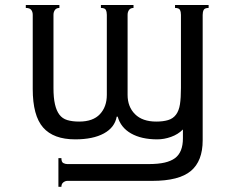

<svg xmlns="http://www.w3.org/2000/svg" viewBox="-20 -547 938 759"><path d="M601.6 3.9Q539.1 3.9 498 -19.5Q457 -43 445.3 -85.9H441.4Q433.6 -43 390.6 -19.5Q347.7 3.9 277.3 3.9Q191.4 3.9 150.4 -43Q109.4 -89.8 109.4 -195.3V-488.3Q109.4 -500 103.5 -507.8Q97.7 -515.6 82 -515.6V-527.3H214.8V-515.6Q203.1 -515.6 197.3 -507.8Q191.4 -500 191.4 -488.3V-199.2Q191.4 -160.2 197.3 -134.8Q203.1 -109.4 214.8 -93.8Q226.6 -78.1 246.1 -72.3Q265.6 -66.4 293 -66.4Q347.7 -66.4 375 -95.7Q402.3 -125 402.3 -171.9V-488.3Q402.3 -500 398.4 -507.8Q394.5 -515.6 378.9 -515.6V-527.3H507.8V-515.6Q496.1 -515.6 490.2 -507.8Q484.4 -500 484.4 -488.3V-171.9Q484.4 -125 513.7 -95.7Q543 -66.4 597.7 -66.4Q625 -66.4 644.5 -72.3Q664.1 -78.1 675.8 -93.8Q687.5 -109.4 691.4 -134.8Q695.3 -160.2 695.3 -199.2V-488.3Q695.3 -500 691.4 -507.8Q687.5 -515.6 671.9 -515.6V-527.3H804.7V-515.6Q789.1 -515.6 785.2 -507.8Q781.2 -500 781.2 -488.3V7.8Q781.2 89.8 734.4 128.9Q687.5 168 582 168H246.1Q238.3 168 230.5 173.8Q222.7 179.7 222.7 191.4H210.9V78.1H222.7Q222.7 93.8 230.5 97.7Q238.3 101.6 246.1 101.6H566.4Q605.5 101.6 630.9 95.7Q656.2 89.8 671.9 78.1Q687.5 66.4 695.3 46.9Q703.1 27.3 703.1 0V-35.2Q683.6 -15.6 656.2 -5.9Q628.9 3.9 601.6 3.9Z"/></svg>

Font: 和音 by 宁静之雨，公众号njzyshare
Style: Regular
Weight: 400
Designer: Steve Matteson
Foundry: Ascender Corporation
Version: Version 6.00;June 8, 2018;FontCreator 11.0.0.2388 32-bit